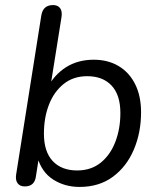

<svg xmlns="http://www.w3.org/2000/svg" viewBox="-20 -732 623 761"><path d="M295.2 8.9Q236.6 8.9 190.7 -20.4Q144.8 -49.8 127.8 -110.3L136.3 -122L122.5 -33.8Q120.1 -13.9 109.2 -3.5Q98.3 6.9 77.9 6.9Q58.9 6.9 49.7 -5.7Q40.5 -18.3 44 -40.6L143.8 -671.2Q147.3 -691.6 158.9 -701.8Q170.5 -711.9 190.4 -711.9Q209.3 -711.9 218.3 -699.6Q227.3 -687.2 223.8 -664.4L179 -383.2H167.9Q194.4 -435.5 241.5 -465.4Q288.7 -495.3 351.4 -495.3Q408 -495.3 450.3 -470.1Q492.6 -444.8 515.8 -398.1Q539.1 -351.4 539.1 -286.9Q539.1 -206.6 510.6 -139.4Q482.2 -72.1 427.7 -31.6Q373.3 8.9 295.2 8.9ZM285.5 -56.4Q341 -56.4 379.1 -87.1Q417.3 -117.9 437.2 -169.8Q457.1 -221.7 457.1 -284.1Q457.1 -355.8 422.2 -392.9Q387.4 -430 325.7 -430Q270.6 -430 232.3 -399.2Q193.9 -368.4 174 -317Q154.1 -265.7 154.1 -202.2Q154.1 -131 188.9 -93.7Q223.8 -56.4 285.5 -56.4Z"/></svg>

Font: Nunito ExtraLight
Style: Italic
Weight: 200
Italic angle: -9°
Designer: Vernon Adams
Foundry: Vernon Adams
Version: Version 3.602